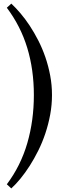

<svg xmlns="http://www.w3.org/2000/svg" viewBox="-20 -780 345 1071"><path d="M168.9 -250Q168.9 -391.1 132.1 -512.7Q95.2 -634.3 18.1 -736.8L43 -759.8Q67.9 -736.8 94.2 -705.8Q120.6 -674.8 145.8 -636.7Q170.9 -598.6 193.6 -554.2Q216.3 -509.8 233.2 -460.7Q250 -411.6 260 -358.6Q270 -305.7 270 -250Q270 -194.3 260 -140.6Q250 -86.9 233.2 -36.4Q216.3 14.2 193.6 59.8Q170.9 105.5 145.8 144.8Q120.6 184.1 94.2 216.3Q67.9 248.5 43 271L18.1 248Q95.7 144.5 132.3 18.3Q168.9 -107.9 168.9 -250Z"/></svg>

Font: DimaThulth2
Style: Regular
Weight: 400
Designer: R.Balvardi
Foundry: R.Balvardi (R.Balvardi@gmail.com)
Version: Version 1.00;November 13, 2018;FontCreator 11.5.0.2427 64-bi